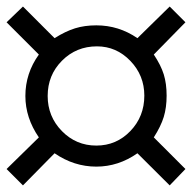

<svg xmlns="http://www.w3.org/2000/svg" viewBox="-42 -622 584 584"><path d="M-22 -107.9 76.2 -204.1Q35.2 -263.7 35.2 -330.1Q35.2 -398.9 76.2 -456.1L-22 -554.2L27.8 -602.1L124 -505.9Q157.2 -526.9 186.3 -535.9Q215.3 -544.9 251 -544.9Q319.3 -544.9 376 -505.9L474.1 -602.1L522 -554.2L425.8 -456.1Q447.3 -423.8 456.1 -395.8Q464.8 -367.7 464.8 -331.1Q464.8 -294.9 456.1 -266.4Q447.3 -237.8 425.8 -204.1L522 -107.9L474.1 -58.1L376 -155.8Q317.9 -115.2 251 -115.2Q183.1 -115.2 124 -155.8L27.8 -58.1ZM252.9 -481Q189.9 -481 146.5 -437.3Q103 -393.6 103 -330.1Q103 -267.6 146.2 -223.4Q189.5 -179.2 251 -179.2Q312 -179.2 354.5 -223.4Q397 -267.6 397 -331.1Q397 -392.6 354.5 -436.8Q312 -481 252.9 -481Z"/></svg>

Font: Accordance
Style: Regular
Weight: 400
Version: Version 1.1 (build May 11, 2018) Miklal Software Solutions, 